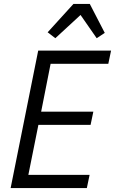

<svg xmlns="http://www.w3.org/2000/svg" viewBox="-20 -955 584 975"><path d="M34 0 174 -698H544L530 -631H237L189 -388H454L440 -321H175L124 -67H435L421 0ZM436 -935 512 -788 471 -761 389 -879 261 -761 222 -791 353 -935Z"/></svg>

Font: IBM Plex Sans Cond
Style: Italic
Weight: 400
Width: 3
Italic angle: -11°
Designer: Mike Abbink, Paul van der Laan, Pieter van Rosmalen
Foundry: Bold Monday
Version: Version 1.3